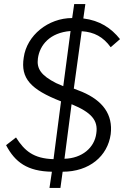

<svg xmlns="http://www.w3.org/2000/svg" viewBox="-20 -838 615 947"><path d="M526 -176C538 -274 486 -342 385 -385L344 -401L383 -684C445 -680 489 -656 526 -605L572 -645C528 -700 472 -737 391 -747L401 -818H346L336 -749C218 -749 112 -664 97 -554C81 -452 130 -397 281 -338L244 -53C145 -56 101 -94 59 -160L10 -122C54 -38 115 7 236 9L224 89H278L289 9C421 9 511 -68 526 -176ZM333 -324C430 -284 465 -245 455 -180C446 -109 384 -57 298 -55ZM257 -428C182 -466 160 -500 167 -550C176 -616 226 -677 328 -685L292 -413Z"/></svg>

Font: Cheyenne Sans Light
Style: Italic
Weight: 300
Italic angle: -8.13011°
Designer: The Public Sans project authors (U.S. Web Design System), Libre Franklin designed by Pablo Impallari and Rodrigo Fuenzal
Foundry: The Cheyenne Sans Project Authors
Version: Version 2.007